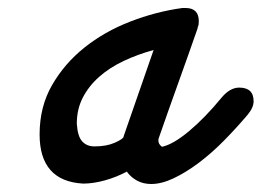

<svg xmlns="http://www.w3.org/2000/svg" viewBox="-20 -760 654 480"><path d="M534 -516Q555 -541 578 -541Q614 -541 614 -507Q614 -491 599 -473Q571 -440 540 -408.5Q509 -377 477 -353Q445 -329 414.5 -314.5Q384 -300 358 -300Q338 -300 322.5 -308.5Q307 -317 297 -331Q271 -317 242 -309Q213 -301 188 -301Q79 -307 79 -424Q79 -493 110 -547Q141 -601 191 -641Q241 -681 305.5 -706Q370 -731 436 -740H444Q477 -740 477 -707Q477 -702 476.5 -698.5Q476 -695 473 -689L475 -692Q451 -623 426 -553.5Q401 -484 377 -415Q376 -413 376 -410Q376 -403 379 -399Q382 -395 385 -393Q413 -399 453 -432.5Q493 -466 534 -516ZM289 -419 364 -635Q324 -624 289 -607.5Q254 -591 228 -568Q202 -545 187 -516Q172 -487 172 -451Q174 -419 185.5 -406.5Q197 -394 216 -394Q246 -394 266.5 -403Q287 -412 289 -418Z"/></svg>

Font: Discipuli Britannica Bold
Style: Regular
Weight: 700
Designer: Peter Wiegel
Foundry: Peter Wiegel
Version: Version 0.001 2009